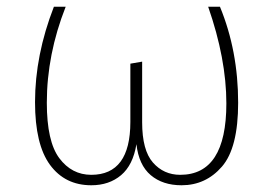

<svg xmlns="http://www.w3.org/2000/svg" viewBox="-20 -540 811 570"><path d="M633 -520Q687 -389 687 -235Q687 -101 639 -45.5Q591 10 519 10Q463 10 427.5 -20Q392 -50 385 -112Q375 -50 339.5 -20Q304 10 251 10Q173 10 128.5 -50.5Q84 -111 84 -237Q84 -376 140 -520H175Q119 -378 119 -235Q119 -120 156 -70.5Q193 -21 251 -21Q367 -21 367 -178V-351L402 -357V-177Q402 -94 434 -57.5Q466 -21 515 -21Q652 -21 652 -233Q652 -365 598 -520Z"/></svg>

Font: Fira Sans UltraLight
Style: Regular
Weight: 200
Designer: Carrois Corporate & Edenspiekermann AG
Foundry: Carrois Corporate GbR & Edenspiekermann AG
Version: Version 4.106;PS 004.106;hotconv 1.0.70;makeotf.lib2.5.58329